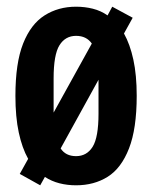

<svg xmlns="http://www.w3.org/2000/svg" viewBox="-20 -541 454 573"><path d="M100 12 39 -22 64 -67Q46 -99 36 -145.5Q26 -192 26 -255Q26 -353 49 -411Q72 -469 113 -495Q154 -521 207 -521Q233 -521 257 -515Q281 -509 301 -495L315 -521L376 -488L350 -441Q368 -409 378 -363Q388 -317 388 -255Q388 -157 365 -98Q342 -39 301.5 -13.5Q261 12 207 12Q181 12 157.5 6Q134 0 114 -13ZM140 -307V-205L254 -411Q238 -434 207 -434Q175 -434 157.5 -406Q140 -378 140 -307ZM207 -75Q239 -75 256.5 -103Q274 -131 274 -202V-303L161 -98Q176 -75 207 -75Z"/></svg>

Font: Special Gothic Condensed Medium
Style: Regular
Weight: 500
Width: 3
Designer: Alistair McCready
Foundry: Monolith
Version: Version 1.000; ttfautohint (v1.8.4.7-5d5b)